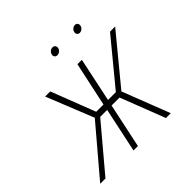

<svg xmlns="http://www.w3.org/2000/svg" viewBox="-166 -800 954 954"><g transform="rotate(-45 311.0 -323.5)"><path d="M328 -647Q319 -647 311 -640.5Q303 -634 301 -624Q299 -615 304 -608.5Q309 -602 318 -602Q328 -602 336 -608.5Q344 -615 346 -624Q348 -634 343 -640.5Q338 -647 328 -647ZM486 -647Q477 -647 469 -640.5Q461 -634 459 -624Q457 -615 462 -608.5Q467 -602 476 -602Q485 -602 493 -608.5Q501 -615 503 -624Q505 -634 500 -640.5Q495 -647 486 -647ZM622 -500H586L394 -267H339L388 -500H357L307 -267H256L166 -500H130L230 -251L17 0H54L252 -235H301L251 0H282L332 -235H388L479 0H513L416 -250Z"/></g></svg>

Font: Advent Pro ExtraLight
Style: Italic
Weight: 250
Italic angle: -12°
Version: Version 3.000